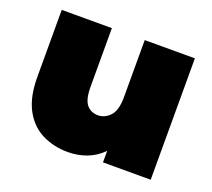

<svg xmlns="http://www.w3.org/2000/svg" viewBox="-100 -675 898 813"><g transform="rotate(20 349.0 -268.5)"><path d="M278 10Q213 10 160.5 -16.5Q108 -43 78 -99.5Q48 -156 48 -245V-547H274V-284Q274 -226 293 -203Q312 -180 345 -180Q374 -180 398 -204.5Q422 -229 422 -290V-547H648V0H433V-52Q402 -20 362 -5Q322 10 278 10Z"/></g></svg>

Font: Montserrat Black
Style: Regular
Weight: 900
Designer: Julieta Ulanovsky
Foundry: Julieta Ulanovsky
Version: Version 9.000; ttfautohint (v1.8.4.7-5d5b)